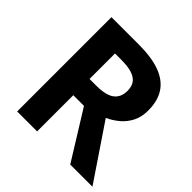

<svg xmlns="http://www.w3.org/2000/svg" viewBox="-184 -871 1028 1028"><g transform="rotate(45 330.0 -357.0)"><path d="M298 -714Q395 -714 458 -690.5Q521 -667 552 -619.5Q583 -572 583 -500Q583 -451 564.5 -414.5Q546 -378 515.5 -352.5Q485 -327 450 -311L660 0H492L322 -274H241V0H90V-714ZM287 -590H241V-397H290Q365 -397 397.5 -422Q430 -447 430 -496Q430 -530 414.5 -550.5Q399 -571 367.5 -580.5Q336 -590 287 -590Z"/></g></svg>

Font: Noto Sans Thaana
Style: Regular
Weight: 400
Designer: Monotype Design Team
Foundry: Monotype Imaging Inc.
Version: Version 2.001